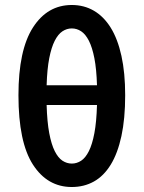

<svg xmlns="http://www.w3.org/2000/svg" viewBox="-20 -738 576 770"><path d="M268 12Q170 12 112 -78Q54 -168 54 -356Q54 -537 112 -627.5Q170 -718 268 -718Q317 -718 356.5 -695Q396 -672 424 -627Q452 -582 467 -514Q482 -446 482 -356Q482 -262 467 -192.5Q452 -123 424 -77.5Q396 -32 356.5 -10Q317 12 268 12ZM268 -624Q248 -624 230.5 -612.5Q213 -601 199.5 -574.5Q186 -548 177.5 -504.5Q169 -461 167 -396H369Q367 -461 358.5 -504.5Q350 -548 336.5 -574.5Q323 -601 305.5 -612.5Q288 -624 268 -624ZM268 -82Q288 -82 305.5 -93.5Q323 -105 336.5 -132Q350 -159 358.5 -204Q367 -249 369 -317H167Q169 -249 177.5 -204Q186 -159 199.5 -132Q213 -105 230.5 -93.5Q248 -82 268 -82Z"/></svg>

Font: TT Toshiba Sans Medium
Style: Regular
Weight: 500
Designer: Paul D. Hunt
Foundry: Toshiba Corporation
Version: Version 2.020;PS 2.000;hotconv 1.0.86;makeotf.lib2.5.63406